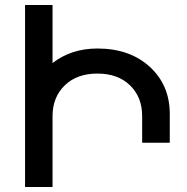

<svg xmlns="http://www.w3.org/2000/svg" viewBox="-20 -747 748 767"><path d="M189.9 0H80.1V-727.1H189.9V-495.1Q265.1 -553.2 369.1 -553.2Q498.5 -553.2 578.4 -480Q658.2 -406.7 658.2 -292V-176.8H547.9V-283.2Q547.9 -358.9 499.5 -406Q451.2 -453.1 369.1 -453.1Q287.1 -453.1 238.5 -405.8Q189.9 -358.4 189.9 -283.2Z"/></svg>

Font: Telcell.Market Med
Style: Regular
Weight: 500
Designer: Rasmus Andersson, Sedrak Mkrtchyan
Version: Version 3.019;git-0a5106e0b